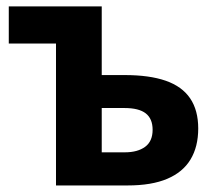

<svg xmlns="http://www.w3.org/2000/svg" viewBox="-20 -566 657 586"><path d="M290.5 -546.4V-336.9H360.4Q436 -336.9 485.8 -319.6Q535.6 -302.2 560.3 -265.9Q585 -229.5 585 -173.8Q585 -118.2 561.5 -79.3Q538.1 -40.5 490.5 -20.3Q442.9 0 369.6 0H150.9V-433.1H6.8V-546.4ZM359.9 -236.3H290.5V-101.1H361.3Q399.9 -101.1 422.9 -117.9Q445.8 -134.8 445.8 -169.9Q445.8 -203.6 424.8 -220Q403.8 -236.3 359.9 -236.3Z"/></svg>

Font: Open Sans SemiCondensed
Style: Bold
Weight: 700
Width: 4
Designer: Monotype Design Team
Foundry: Monotype Imaging Inc.
Version: Version 3.003